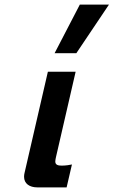

<svg xmlns="http://www.w3.org/2000/svg" viewBox="-20 -810 491 830"><path d="M451 -790H325L216 -580H310ZM86 -62C85 -58 84 -52 84 -46C84 -16 108 0 141 0H268L291 -99C283 -97 263 -94 247 -94C231 -94 219 -97 219 -112C219 -117 221 -127 222 -131L307 -500H187Z"/></svg>

Font: Perun SemiBold Italic
Style: Regular
Weight: 400
Italic angle: -12°
Foundry: Copyright (c) Stefan Peev, Context Ltd, 2016
Version: Version 1.026